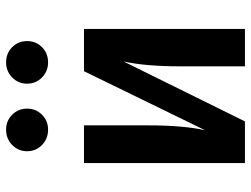

<svg xmlns="http://www.w3.org/2000/svg" viewBox="-117 -708 825 631"><g transform="rotate(-90 295.5 -392.5)"><path d="M185 -785Q214 -785 234 -765Q254 -745 254 -716Q254 -687 234 -667Q214 -647 185 -647Q155 -647 134.5 -667Q114 -687 114 -716Q114 -745 134.5 -765Q155 -785 185 -785ZM406 -785Q436 -785 456 -765Q476 -745 476 -716Q476 -687 456 -667Q436 -647 406 -647Q377 -647 356.5 -667Q336 -687 336 -716Q336 -745 356.5 -765Q377 -785 406 -785ZM516 -529V0H393V-212Q393 -327 409 -399L212 0H75V-529H199V-317Q199 -203 183 -131L377 -529Z"/></g></svg>

Font: FiraGO Medium
Style: Regular
Weight: 500
Designer: bBox Type
Foundry: bBox Type GmbH
Version: Version 1.001;PS 001.001;hotconv 1.0.88;makeotf.lib2.5.64775